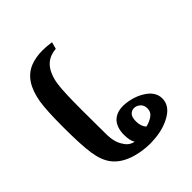

<svg xmlns="http://www.w3.org/2000/svg" viewBox="-68 -706 972 972"><g transform="rotate(45 418.0 -220.0)"><path d="M781 -281Q783 -259 783 -247Q783 -194 769 -144Q749 -74 704 -39Q667 -10 603 -0.5Q539 9 412 9Q293 9 237 0Q173 -11 134 -37Q95 -63 78 -105Q63 -143 63 -191Q63 -217 68 -255L105 -245Q108 -203 132 -175Q149 -155 178 -142.5Q207 -130 239 -126Q287 -119 415 -119L589 -120Q649 -120 683 -144Q714 -162 720 -195Q700 -181 657 -181Q609 -181 580 -205Q550 -232 550 -281Q550 -307 558 -337.5Q566 -368 581 -393Q614 -449 664 -449Q713 -449 744 -399Q775 -349 781 -281ZM646 -360Q623 -360 610 -345Q597 -330 597 -312Q597 -297 609 -284.5Q621 -272 653 -272Q687 -272 708 -291Q702 -317 687.5 -338.5Q673 -360 646 -360Z"/></g></svg>

Font: Mirza SemiBold
Style: Regular
Weight: 600
Designer: Arabic design by Kourosh Beigpour, Latin design by Eduardo Tunni, engineering by Lasse Fister
Version: Version 1.0010g